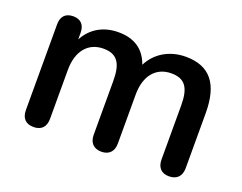

<svg xmlns="http://www.w3.org/2000/svg" viewBox="-86 -656 1036 822"><g transform="rotate(20 432.0 -245.0)"><path d="M125 8C161 8 180 -13 180 -49V-272C180 -358 223 -410 293 -410C355 -410 379 -375 379 -295V-49C379 -13 399 8 434 8C469 8 489 -13 489 -49V-272C489 -358 532 -410 602 -410C665 -410 688 -375 688 -295V-49C688 -13 707 8 742 8C778 8 798 -13 798 -49V-300C798 -433 746 -498 636 -498C563 -498 502 -462 472 -402C449 -467 401 -498 329 -498C260 -498 207 -466 177 -410V-440C177 -476 158 -496 124 -496C89 -496 70 -476 70 -440V-49C70 -13 89 8 125 8Z"/></g></svg>

Font: SN Pro Medium
Style: Regular
Weight: 500
Designer: Tobias Whetton
Foundry: Supernotes
Version: Version 1.003;Glyphs 3.3 (3324)